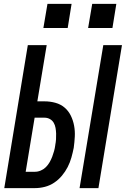

<svg xmlns="http://www.w3.org/2000/svg" viewBox="-20 -967 647 987"><path d="M389 0 511 -735H607L486 0ZM2 0 123 -735H220L172 -446H209Q238 -446 265 -438.5Q292 -431 312 -414Q332 -397 344 -372.5Q356 -348 361 -320.5Q366 -293 364.5 -264.5Q363 -236 359 -207Q354 -182 347 -157Q340 -132 328 -108.5Q316 -85 298.5 -64Q281 -43 258.5 -28Q236 -13 210.5 -6.5Q185 0 160 0ZM112 -84H160Q175 -84 190 -90.5Q205 -97 216 -108Q227 -119 235 -133Q243 -147 248.5 -161.5Q254 -176 258 -190.5Q262 -205 264 -220Q264 -221 264 -221Q264 -221 264 -221Q267 -236 268 -251Q269 -266 268.5 -280.5Q268 -295 265.5 -309.5Q263 -324 256 -336Q249 -348 236.5 -355Q224 -362 209 -362H158ZM433 -823 454 -947H578L558 -823ZM203 -823 224 -947H348L328 -823Z"/></svg>

Font: Iosevka SS04 Medium Extended
Style: Italic
Weight: 500
Width: 7
Italic angle: -9°
Monospace: yes
Designer: Belleve Invis
Foundry: Belleve Invis
Version: Version 19.0.0; ttfautohint (v1.8.4)